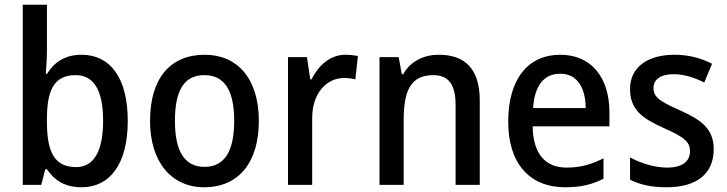

<svg xmlns="http://www.w3.org/2000/svg" viewBox="-20 -873 3069 810"><path d="M178 -661V-853H76V-93H154L171 -159H178C209 -113 253 -83 324 -83C443 -83 519 -180 519 -363C519 -546 444 -642 324 -642C254 -642 208 -610 178 -561H173C175 -587 178 -625 178 -661ZM299 -556C376 -556 415 -492 415 -364C415 -235 376 -168 301 -168C209 -168 178 -233 178 -359V-371C178 -491 207 -556 299 -556Z M1072 -363C1072 -543 980 -642 844 -642C696 -642 613 -540 613 -363C613 -190 703 -83 841 -83C989 -83 1072 -190 1072 -363ZM718 -363C718 -489 755 -556 842 -556C929 -556 968 -489 968 -363C968 -238 929 -169 843 -169C756 -169 718 -239 718 -363Z M1437 -642C1372 -642 1323 -596 1294 -538H1289L1275 -632H1195V-93H1297V-375C1297 -479 1357 -544 1432 -544C1447 -544 1466 -542 1479 -538L1490 -637C1474 -640 1454 -642 1437 -642Z M1831 -642C1770 -642 1712 -616 1681 -560H1675L1662 -632H1581V-93H1683V-366C1683 -493 1714 -556 1808 -556C1874 -556 1902 -514 1902 -431V-93H2004V-449C2004 -582 1942 -642 1831 -642Z M2344 -642C2208 -642 2124 -540 2124 -359C2124 -185 2213 -83 2364 -83C2430 -83 2477 -94 2526 -119V-205C2474 -179 2429 -166 2370 -166C2279 -166 2229 -226 2227 -340H2551V-400C2551 -545 2475 -642 2344 -642ZM2343 -562C2417 -562 2450 -501 2451 -417H2229C2235 -513 2276 -562 2343 -562Z M2991 -244C2991 -331 2936 -368 2850 -407C2762 -446 2737 -463 2737 -502C2737 -538 2767 -560 2822 -560C2868 -560 2910 -545 2951 -525L2984 -604C2935 -629 2884 -642 2825 -642C2712 -642 2638 -589 2638 -498C2638 -410 2689 -374 2780 -333C2871 -293 2891 -272 2891 -235C2891 -193 2860 -166 2794 -166C2739 -166 2680 -186 2638 -209V-115C2679 -94 2727 -83 2793 -83C2917 -83 2991 -138 2991 -244Z"/></svg>

Font: Noto Sans Kannada UI SemiCondensed Medium
Style: Regular
Weight: 500
Width: 4
Designer: Jelle Bosma - Monotype Design Team
Foundry: Monotype Imaging Inc.
Version: Version 2.005